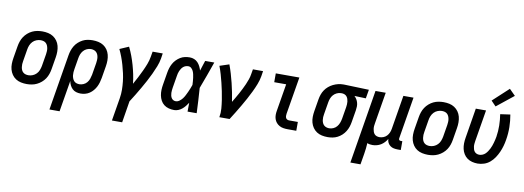

<svg xmlns="http://www.w3.org/2000/svg" viewBox="-71 -1220 5141 1885"><g transform="rotate(10 2500.0 -277.5)"><path d="M205 8Q176 8 147.5 2Q119 -4 96 -19Q73 -34 57.5 -56.5Q42 -79 34.5 -106Q27 -133 27.5 -162.5Q28 -192 33 -221L53 -341Q57 -366 65.5 -391Q74 -416 88.5 -438Q103 -460 123.5 -478Q144 -496 168 -507.5Q192 -519 217.5 -523.5Q243 -528 268 -528Q298 -528 326 -522Q354 -516 377 -501Q400 -486 416 -463.5Q432 -441 439 -414Q446 -387 446 -357.5Q446 -328 441 -299L421 -179Q417 -154 408.5 -129Q400 -104 385.5 -82Q371 -60 350 -42Q329 -24 305 -12.5Q281 -1 255.5 3.5Q230 8 205 8ZM207 -80Q228 -80 249 -88.5Q270 -97 286 -113.5Q302 -130 310 -151Q318 -172 322 -193L342 -313Q344 -328 345 -343Q346 -358 343.5 -372.5Q341 -387 335.5 -400Q330 -413 320 -422.5Q310 -432 296 -436Q282 -440 267 -440Q246 -440 224.5 -431.5Q203 -423 187.5 -406.5Q172 -390 163.5 -369Q155 -348 152 -327L132 -207Q129 -192 128.5 -177Q128 -162 130 -147.5Q132 -133 137.5 -120Q143 -107 153.5 -97.5Q164 -88 178 -84Q192 -80 207 -80Z M469 215 561 -341Q565 -366 573 -390Q581 -414 594.5 -436.5Q608 -459 628 -477Q648 -495 671 -507Q694 -519 719.5 -523.5Q745 -528 769 -528Q798 -528 826.5 -522Q855 -516 878 -501Q901 -486 916.5 -463.5Q932 -441 939 -414Q946 -387 946 -357.5Q946 -328 941 -299L921 -179Q917 -156 910.5 -133.5Q904 -111 893.5 -90Q883 -69 867 -50Q851 -31 831 -17.5Q811 -4 788 2Q765 8 742 8Q719 8 697.5 1.5Q676 -5 660.5 -20Q645 -35 635.5 -54.5Q626 -74 622 -96L570 215ZM715 -80Q735 -80 755.5 -89Q776 -98 790 -115Q804 -132 811 -152.5Q818 -173 822 -193L842 -313Q844 -328 845 -343Q846 -358 844 -372Q842 -386 836.5 -399Q831 -412 821 -421.5Q811 -431 797 -435.5Q783 -440 768 -440Q768 -440 768 -440Q768 -440 768 -440Q748 -440 727.5 -431Q707 -422 692.5 -405Q678 -388 670.5 -368Q663 -348 660 -327L642 -219Q639 -203 638 -187Q637 -171 638.5 -156Q640 -141 645.5 -126.5Q651 -112 660.5 -101Q670 -90 684.5 -85Q699 -80 715 -80Z M1092 215 1130 -14Q1137 -57 1136.5 -98.5Q1136 -140 1131.5 -181Q1127 -222 1118 -262Q1109 -302 1098 -340.5Q1087 -379 1073 -416.5Q1059 -454 1042 -489L1132 -528Q1152 -488 1168 -445Q1184 -402 1196.5 -358Q1209 -314 1218.5 -268.5Q1228 -223 1233 -176Q1253 -211 1271.5 -247Q1290 -283 1307 -319Q1324 -355 1338.5 -392.5Q1353 -430 1359 -468L1368 -520H1469L1461 -468Q1454 -427 1438 -386.5Q1422 -346 1403.5 -306.5Q1385 -267 1364 -228Q1343 -189 1321 -151Q1299 -113 1276 -75Q1253 -37 1229 0L1194 215Z M1675 8Q1647 8 1620.5 1Q1594 -6 1573.5 -22Q1553 -38 1540.5 -61.5Q1528 -85 1523 -111.5Q1518 -138 1519 -165.5Q1520 -193 1525 -221L1545 -341Q1549 -365 1556 -388Q1563 -411 1575 -433Q1587 -455 1605 -473.5Q1623 -492 1644.5 -505Q1666 -518 1690 -523Q1714 -528 1738 -528Q1761 -528 1782 -519.5Q1803 -511 1818 -495Q1833 -479 1843 -459Q1853 -439 1859 -418Q1867 -444 1875.5 -469.5Q1884 -495 1892 -520H1983Q1959 -453 1935 -385Q1911 -317 1885 -250Q1890 -188 1893 -125.5Q1896 -63 1899 0H1808Q1808 -22 1808.5 -44Q1809 -66 1809 -88Q1797 -70 1783.5 -53Q1770 -36 1753 -22Q1736 -8 1715.5 0Q1695 8 1675 8ZM1675 -80Q1694 -80 1711.5 -92.5Q1729 -105 1741.5 -121.5Q1754 -138 1763 -156Q1772 -174 1780.5 -192Q1789 -210 1796 -228.5Q1803 -247 1810 -266Q1809 -284 1808 -301.5Q1807 -319 1804.5 -336Q1802 -353 1798.5 -370Q1795 -387 1788 -402Q1781 -417 1768.5 -428.5Q1756 -440 1738 -440Q1725 -440 1712 -435.5Q1699 -431 1688.5 -422Q1678 -413 1670.5 -401.5Q1663 -390 1657.5 -377.5Q1652 -365 1649 -352.5Q1646 -340 1644 -327L1624 -207Q1622 -194 1620.5 -180Q1619 -166 1619.5 -153Q1620 -140 1623 -127Q1626 -114 1632.5 -103.5Q1639 -93 1650 -86.5Q1661 -80 1675 -80Z M2125 0Q2133 -44 2129.5 -87Q2126 -130 2119.5 -172Q2113 -214 2104.5 -255.5Q2096 -297 2086 -337.5Q2076 -378 2064.5 -418Q2053 -458 2038 -497L2132 -528Q2148 -485 2161 -441Q2174 -397 2185 -352.5Q2196 -308 2205 -262.5Q2214 -217 2221 -170Q2235 -194 2249.5 -218Q2264 -242 2277 -266.5Q2290 -291 2302.5 -315.5Q2315 -340 2326 -365.5Q2337 -391 2346 -416.5Q2355 -442 2359 -468L2368 -520H2469L2461 -468Q2454 -427 2438 -386Q2422 -345 2403 -306Q2384 -267 2363 -228Q2342 -189 2319.5 -151Q2297 -113 2274 -75Q2251 -37 2227 0Z M2805 0Q2783 0 2762 -3.5Q2741 -7 2723 -17Q2705 -27 2692 -42.5Q2679 -58 2672.5 -77.5Q2666 -97 2666 -118.5Q2666 -140 2670 -162L2715 -432H2596V-520H2831L2769 -148Q2767 -137 2767.5 -126Q2768 -115 2772 -106.5Q2776 -98 2785 -93Q2794 -88 2805 -88H2892V0Z M3205 8Q3175 8 3147 2Q3119 -4 3096 -19Q3073 -34 3057.5 -56.5Q3042 -79 3034.5 -106Q3027 -133 3027.5 -162.5Q3028 -192 3033 -221L3053 -341Q3057 -366 3065.5 -390.5Q3074 -415 3088.5 -436.5Q3103 -458 3123.5 -475.5Q3144 -493 3168 -504.5Q3192 -516 3216.5 -522Q3241 -528 3266 -528Q3270 -528 3273.5 -528Q3277 -528 3281 -528L3524 -520L3509 -432L3395 -436Q3408 -424 3417.5 -408.5Q3427 -393 3432 -375Q3437 -357 3436.5 -337.5Q3436 -318 3433 -299L3413 -179Q3409 -154 3401 -130Q3393 -106 3379 -83.5Q3365 -61 3345.5 -43Q3326 -25 3302.5 -13Q3279 -1 3254 3.5Q3229 8 3205 8ZM3205 -80Q3226 -80 3246.5 -89Q3267 -98 3281 -115Q3295 -132 3302.5 -152Q3310 -172 3314 -193L3334 -313Q3336 -327 3337 -341Q3338 -355 3336.5 -368.5Q3335 -382 3331 -394.5Q3327 -407 3319 -417.5Q3311 -428 3299 -433.5Q3287 -439 3273 -440H3267Q3265 -440 3263.5 -440Q3262 -440 3260 -440Q3240 -440 3219.5 -430.5Q3199 -421 3184.5 -404.5Q3170 -388 3162.5 -367.5Q3155 -347 3152 -327L3132 -207Q3129 -192 3128.5 -177Q3128 -162 3130 -148Q3132 -134 3137.5 -121Q3143 -108 3153 -98.5Q3163 -89 3177 -84.5Q3191 -80 3205 -80Z M3469 215 3590 -520H3692L3640 -207Q3637 -193 3636 -178Q3635 -163 3637 -149Q3639 -135 3643.5 -122Q3648 -109 3657 -99Q3666 -89 3679.5 -84.5Q3693 -80 3707 -80Q3726 -80 3745.5 -87.5Q3765 -95 3779 -110Q3793 -125 3801 -143.5Q3809 -162 3812 -181L3868 -520H3969L3900 -103Q3899 -98 3900 -93.5Q3901 -89 3903.5 -86Q3906 -83 3910.5 -81.5Q3915 -80 3919 -80H3935V8H3905Q3884 8 3864.5 4Q3845 0 3829.5 -11.5Q3814 -23 3805 -40.5Q3796 -58 3796 -78Q3785 -59 3769.5 -42.5Q3754 -26 3735 -14.5Q3716 -3 3694.5 2.5Q3673 8 3652 8Q3639 8 3625.5 6Q3612 4 3600 -2Q3599 26 3595.5 53Q3592 80 3588 107L3570 215Z M4205 8Q4176 8 4147.5 2Q4119 -4 4096 -19Q4073 -34 4057.5 -56.5Q4042 -79 4034.5 -106Q4027 -133 4027.5 -162.5Q4028 -192 4033 -221L4053 -341Q4057 -366 4065.5 -391Q4074 -416 4088.5 -438Q4103 -460 4123.5 -478Q4144 -496 4168 -507.5Q4192 -519 4217.5 -523.5Q4243 -528 4268 -528Q4298 -528 4326 -522Q4354 -516 4377 -501Q4400 -486 4416 -463.5Q4432 -441 4439 -414Q4446 -387 4446 -357.5Q4446 -328 4441 -299L4421 -179Q4417 -154 4408.5 -129Q4400 -104 4385.5 -82Q4371 -60 4350 -42Q4329 -24 4305 -12.5Q4281 -1 4255.5 3.5Q4230 8 4205 8ZM4207 -80Q4228 -80 4249 -88.5Q4270 -97 4286 -113.5Q4302 -130 4310 -151Q4318 -172 4322 -193L4342 -313Q4344 -328 4345 -343Q4346 -358 4343.5 -372.5Q4341 -387 4335.5 -400Q4330 -413 4320 -422.5Q4310 -432 4296 -436Q4282 -440 4267 -440Q4246 -440 4224.5 -431.5Q4203 -423 4187.5 -406.5Q4172 -390 4163.5 -369Q4155 -348 4152 -327L4132 -207Q4129 -192 4128.5 -177Q4128 -162 4130 -147.5Q4132 -133 4137.5 -120Q4143 -107 4153.5 -97.5Q4164 -88 4178 -84Q4192 -80 4207 -80Z M4700 8Q4672 8 4645 1Q4618 -6 4596.5 -21.5Q4575 -37 4561 -60Q4547 -83 4541 -109.5Q4535 -136 4535.5 -164.5Q4536 -193 4541 -221L4590 -520H4692L4640 -207Q4638 -193 4636.5 -179Q4635 -165 4636.5 -151Q4638 -137 4642 -124Q4646 -111 4654 -101Q4662 -91 4674.5 -85.5Q4687 -80 4701 -80Q4717 -80 4733 -86.5Q4749 -93 4761 -104.5Q4773 -116 4782.5 -130.5Q4792 -145 4799.5 -159.5Q4807 -174 4812.5 -189.5Q4818 -205 4822.5 -220.5Q4827 -236 4830.5 -251.5Q4834 -267 4837 -283Q4846 -340 4845 -397Q4844 -454 4835 -508L4934 -522Q4945 -461 4946 -397.5Q4947 -334 4936 -270Q4931 -238 4922 -206.5Q4913 -175 4899.5 -144.5Q4886 -114 4867 -85.5Q4848 -57 4822 -35Q4796 -13 4764 -2.5Q4732 8 4700 8ZM4777 -575 4729 -625 4886 -770 4946 -710Z"/></g></svg>

Font: Iosevka SS04 Semibold
Style: Italic
Weight: 600
Italic angle: -9°
Monospace: yes
Designer: Belleve Invis
Foundry: Belleve Invis
Version: Version 19.0.0; ttfautohint (v1.8.4)